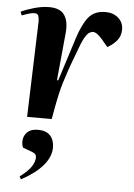

<svg xmlns="http://www.w3.org/2000/svg" viewBox="-57 -575 640 918"><g transform="rotate(5 263.0 -116.0)"><path d="M97 -459Q97 -476 93 -486.5Q89 -497 74 -497Q65 -497 51.5 -493.5Q38 -490 14 -481L7 -498Q31 -510 69.5 -521Q108 -532 142 -532Q195 -532 215.5 -501.5Q236 -471 231 -417L209 -187H215L281 -394Q303 -463 331 -497.5Q359 -532 412 -532Q450 -532 474 -510.5Q498 -489 498 -456Q498 -424 480 -402.5Q462 -381 435 -366L402 -405Q378 -432 361 -432Q352 -432 342 -425.5Q332 -419 320 -397.5Q308 -376 292 -330Q272 -278 259.5 -242Q247 -206 239 -179.5Q231 -153 225.5 -130Q220 -107 215 -81L200 0H82ZM79 300 71 287Q113 255 127 232Q141 209 141 189Q141 181 136.5 175Q132 169 118 164L75 148Q67 127 71 106Q75 85 92 71Q109 57 140 57Q179 57 198.5 78.5Q218 100 218 135Q218 180 182 222Q146 264 79 300Z"/></g></svg>

Font: Literata 72pt
Style: Bold Italic
Weight: 700
Italic angle: -2°
Designer: Latin by Veronika Burian and Jose Scaglione. Greek by Irene Vlachou. Cyrillic by Vera Evstafieva
Foundry: TypeTogether
Version: Version 3.002